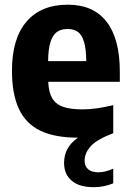

<svg xmlns="http://www.w3.org/2000/svg" viewBox="-20 -576 556 818"><path d="M490.5 -227.5H185.5Q187.5 -183 202.2 -157.8Q217 -132.5 248 -121.2Q279 -110 332 -110Q388 -110 462.5 -128V-8.5Q393.5 17.5 367 46.5Q340.5 75.5 340.5 108.5Q340.5 132 355.5 145Q370.5 158 399 158Q428.5 158 462.5 142.5V205Q422.5 221.5 379.5 221.5Q318 221.5 285.5 194Q253 166.5 253 118Q253 85.5 267 59Q281 32.5 312 10.5Q214 10.5 152.2 -19Q90.5 -48.5 60.8 -111.5Q31 -174.5 31 -275Q31 -411.5 92.8 -483.8Q154.5 -556 269 -556Q378 -556 434.2 -483.2Q490.5 -410.5 490.5 -270.5ZM185 -315.5H347.5Q347 -367.5 338 -397.5Q329 -427.5 312 -440Q295 -452.5 268 -452.5Q240.5 -452.5 222.8 -440Q205 -427.5 195.2 -397.5Q185.5 -367.5 185 -315.5Z"/></svg>

Font: Encode Sans Semi Condensed
Style: Bold
Weight: 700
Width: 4
Designer: Multiple Designers
Foundry: Impallari Type
Version: Version 2.000